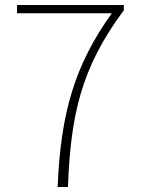

<svg xmlns="http://www.w3.org/2000/svg" viewBox="-20 -746 561 766"><path d="M210 0H251C262 -284 302 -474 474 -705V-726H48V-693H426C280 -489 222 -299 210 0Z"/></svg>

Font: Harano Aji Gothic CN ExtraLight
Style: Regular
Weight: 250
Foundry: Masamichi Hosoda
Version: HaranoAjiGothicCN-ExtraLight version 20230610;ttx 4.39.4